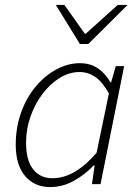

<svg xmlns="http://www.w3.org/2000/svg" viewBox="-20 -749 567 781"><path d="M184 12Q121 12 82.5 -32.5Q44 -77 44 -161Q44 -230 65.5 -290.5Q87 -351 124.5 -396Q162 -441 209 -466.5Q256 -492 305 -492Q348 -492 379 -470.5Q410 -449 429 -414H432L451 -480H485L389 0H354L365 -76H361Q325 -38 279.5 -13Q234 12 184 12ZM193 -24Q240 -24 285.5 -51Q331 -78 373 -128L423 -369Q397 -416 367.5 -436Q338 -456 304 -456Q261 -456 222 -431.5Q183 -407 152.5 -366.5Q122 -326 104 -274.5Q86 -223 86 -169Q86 -96 115 -60Q144 -24 193 -24ZM305 -570 207 -729H242L325 -612H329L459 -729H499L339 -570Z"/></svg>

Font: Source Sans 3 ExtraLight Light
Style: Italic
Weight: 300
Italic angle: -11°
Version: Version 3.052;hotconv 1.1.0;makeotfexe 2.6.0